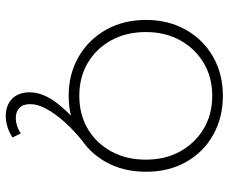

<svg xmlns="http://www.w3.org/2000/svg" viewBox="-82 -478 775 650"><g transform="rotate(90 305.0 -153.5)"><path d="M305 -521Q379 -521 437.5 -488Q496 -455 529 -396Q562 -337 562 -261Q562 -184 529 -125Q496 -66 437.5 -32.5Q379 1 305 1Q231 1 173 -32.5Q115 -66 81.5 -125Q48 -184 48 -261Q48 -337 81.5 -396Q115 -455 173 -488Q231 -521 305 -521ZM305 -485Q242 -485 193.5 -456Q145 -427 117 -376.5Q89 -326 89 -260Q89 -194 117 -143Q145 -92 193.5 -63.5Q242 -35 305 -35Q368 -35 416.5 -63.5Q465 -92 493 -143Q521 -194 521 -260Q521 -326 493 -376.5Q465 -427 416.5 -456Q368 -485 305 -485ZM442 -68 462 -49Q422 -17 393.5 15Q365 47 349 76.5Q333 106 333 131Q333 156 346 168Q359 180 379 180Q407 180 432 163L446 191Q428 203 409 208.5Q390 214 373 214Q337 214 315 192.5Q293 171 293 133Q293 87 332 37.5Q371 -12 442 -68Z"/></g></svg>

Font: Alexandria ExtraLight
Style: Regular
Weight: 250
Designer: Mohamed Gaber
Foundry: Kief Type Foundry
Version: Version 5.100